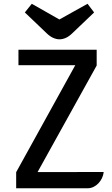

<svg xmlns="http://www.w3.org/2000/svg" viewBox="-20 -1006 598 1026"><path d="M66.4 -85.9 382.3 -657.7H78.6V-740.2H496.6V-655.8L180.7 -86.4L534.2 -86.9Q532.2 -69.3 524.7 -53.7Q517.1 -38.1 505.6 -26.1Q494.1 -14.2 479.5 -7.1Q464.8 0 448.7 0H66.4ZM297.4 -795.9Q282.2 -795.9 264.6 -803.5Q247.1 -811 229.5 -828.1L112.8 -939.5L149.9 -985.8L297.4 -901.9Q334 -921.9 372.1 -943.6Q410.2 -965.3 447.8 -985.8L482.9 -939.5L366.2 -828.1Q348.6 -811 331.5 -803.5Q314.5 -795.9 297.4 -795.9Z"/></svg>

Font: Atomic Age
Style: Regular
Weight: 400
Designer: James Grieshaber
Foundry: James Grieshaber
Version: Version 1.008; ttfautohint (v1.4.1) -l 6 -r 46 -G 0 -x 0 -H 